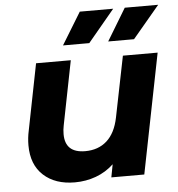

<svg xmlns="http://www.w3.org/2000/svg" viewBox="-53 -801 796 859"><g transform="rotate(-5 344.5 -371.5)"><path d="M668 -538 561 0H413L424 -58Q389 -25 344 -8.5Q299 8 249 8Q161 8 108.5 -40Q56 -88 56 -175Q56 -208 63 -240L122 -538H278L221 -250Q217 -231 217 -211Q217 -127 307 -127Q366 -127 404.5 -161.5Q443 -196 457 -265L512 -538ZM337 -751H487L367 -607H249ZM539 -751H689L568 -607H452Z"/></g></svg>

Font: Idrija
Style: Bold Italic
Weight: 700
Italic angle: -11.3°
Designer: Julieta Ulanovsky
Foundry: Julieta Ulanovsky
Version: Version 7.200